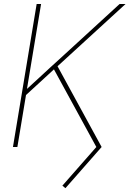

<svg xmlns="http://www.w3.org/2000/svg" viewBox="-20 -748 659 977"><path d="M109.4 -261.7 106 -285.2Q140.6 -316.9 172.1 -345.9Q203.6 -375 235.4 -404.3Q267.1 -433.6 301.8 -464.8L588.4 -727.5H618.7L265.6 -404.3L258.8 -398.9ZM45.9 0 166.5 -727.5H189L146 -468.8L116.2 -289.1L113.8 -273.4L68.4 0ZM313 209.5 297.4 196.8 470.2 0 250 -403.3 270 -416 497.1 0Z"/></svg>

Font: Inter 28pt Thin
Style: Italic
Weight: 250
Italic angle: -9.3988°
Designer: Rasmus Andersson
Foundry: rsms
Version: Version 4.001;git-66647c0bb